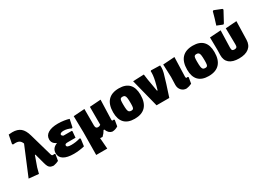

<svg xmlns="http://www.w3.org/2000/svg" viewBox="-24 -1680 3791 2767"><g transform="rotate(-30 1871.5 -296.0)"><path d="M504 -119 486 -16Q472 -8 447.5 0Q423 8 401 12Q368 10 349 0.5Q330 -9 317.5 -30.5Q305 -52 294 -94L250 -257H241L180 -86L155 9L-8 -7L188 -478Q173 -516 149 -531.5Q125 -547 82 -547Q57 -547 42 -545L34 -560L61 -700Q90 -704 122 -704Q208 -704 257.5 -663Q307 -622 333 -529L441 -152Q445 -138 451 -132Q457 -126 469 -126Q478 -126 491 -129Z M918 -141 931 -130 915 -11Q878 -1 829 5Q780 11 739 11Q628 11 570 -24.5Q512 -60 512 -128Q512 -212 602 -246Q565 -264 547.5 -288.5Q530 -313 530 -347Q530 -412 589 -447.5Q648 -483 753 -483Q803 -483 853 -475.5Q903 -468 935 -457L908 -329L894 -322Q830 -353 773 -353Q744 -353 727.5 -345Q711 -337 711 -323Q711 -305 737 -292H875L881 -282L872 -179H740Q716 -179 705 -172.5Q694 -166 694 -152Q694 -135 712.5 -127Q731 -119 772 -119Q844 -119 918 -141Z M1491 -120 1474 -20Q1426 11 1374 10Q1316 -2 1290 -74H1278Q1252 -28 1215 6Q1194 6 1176 3L1190 185H1006L1010 -190L1005 -461L1190 -474V-210L1189 -202L1190 -203Q1190 -173 1200 -160.5Q1210 -148 1231 -148Q1244 -148 1253.5 -151.5Q1263 -155 1274 -163V-461L1459 -474L1448 -148Q1448 -137 1451.5 -132Q1455 -127 1462 -127Q1469 -127 1479 -130Z M1993 -247Q1993 -119 1931.5 -53.5Q1870 12 1750 12Q1638 12 1581 -47.5Q1524 -107 1524 -223Q1524 -352 1585.5 -418Q1647 -484 1767 -484Q1879 -484 1936 -424Q1993 -364 1993 -247ZM1706 -257Q1706 -196 1710.5 -166.5Q1715 -137 1727 -125.5Q1739 -114 1764 -114Q1784 -114 1793.5 -121.5Q1803 -129 1806.5 -149.5Q1810 -170 1810 -211Q1810 -271 1805.5 -300.5Q1801 -330 1789 -341.5Q1777 -353 1753 -353Q1733 -353 1723 -345.5Q1713 -338 1709.5 -318Q1706 -298 1706 -257Z M2451 -437Q2451 -399 2439 -351.5Q2427 -304 2393 -197L2329 0H2117L1998 -469L2180 -476L2193 -381L2228 -179H2238L2257 -247Q2291 -368 2291 -442Q2291 -458 2290 -466L2299 -476L2449 -472Q2451 -448 2451 -437Z M2498 -118 2502 -249 2494 -461 2688 -474 2678 -155Q2678 -140 2681 -133.5Q2684 -127 2692 -127Q2699 -127 2709 -130L2721 -120L2704 -20Q2661 1 2615 7Q2564 7 2531 -28.5Q2498 -64 2498 -118Z M3224 -247Q3224 -119 3162.5 -53.5Q3101 12 2981 12Q2869 12 2812 -47.5Q2755 -107 2755 -223Q2755 -352 2816.5 -418Q2878 -484 2998 -484Q3110 -484 3167 -424Q3224 -364 3224 -247ZM2937 -257Q2937 -196 2941.5 -166.5Q2946 -137 2958 -125.5Q2970 -114 2995 -114Q3015 -114 3024.5 -121.5Q3034 -129 3037.5 -149.5Q3041 -170 3041 -211Q3041 -271 3036.5 -300.5Q3032 -330 3020 -341.5Q3008 -353 2984 -353Q2964 -353 2954 -345.5Q2944 -338 2940.5 -318Q2937 -298 2937 -257Z M3274 -169 3276 -252 3273 -462 3457 -474 3449 -194Q3448 -160 3457.5 -147.5Q3467 -135 3493 -135Q3520 -135 3530.5 -148Q3541 -161 3540 -194L3536 -462L3720 -475L3712 -169Q3710 -82 3652 -35.5Q3594 11 3487 11Q3381 11 3326.5 -35Q3272 -81 3274 -169ZM3512 -777 3635 -728 3642 -712Q3588 -608 3547 -536L3533 -526L3437 -564Q3474 -679 3497 -768Z"/></g></svg>

Font: Luna Sans Black
Style: Regular
Weight: 900
Designer: Juan Pablo del Peral
Foundry: Huerta Tipografica
Version: Version 2.001; ttfautohint (v1.5)